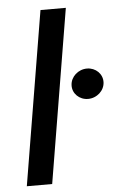

<svg xmlns="http://www.w3.org/2000/svg" viewBox="-53 -764 488 801"><g transform="rotate(-5 191.5 -363.5)"><path d="M253.6 -727.3H147.4L26.6 0H132.8ZM249.3 -403.8C247.5 -369 276.6 -340.6 313.2 -340.6C350.1 -340.6 381.7 -369 383.2 -403.8C384.9 -438.9 355.8 -467.3 319.2 -467.3C282.3 -467.3 250.7 -438.9 249.3 -403.8Z"/></g></svg>

Font: Margiela Sans Medium
Style: Italic
Weight: 500
Italic angle: -9.39999°
Designer: Stefan Endress, Andreas Faust
Version: Version 1.100;FEAKit 1.0